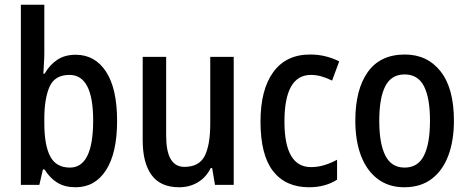

<svg xmlns="http://www.w3.org/2000/svg" viewBox="-20 -780 1979 810"><path d="M167 -559Q167 -538 165.5 -515Q164 -492 163 -469H168Q190 -507 222 -528Q254 -549 299 -549Q381 -549 427.5 -477.5Q474 -406 474 -270Q474 -135 427.5 -62.5Q381 10 299 10Q254 10 222.5 -9Q191 -28 168 -65H161L146 0H68V-760H167ZM273 -464Q211 -464 189 -414Q167 -364 167 -279V-261Q167 -167 192 -120Q217 -73 275 -73Q373 -73 373 -272Q373 -464 273 -464Z M966 -540V0H887L875 -71H869Q849 -31 814 -10.5Q779 10 736 10Q657 10 619.5 -41.5Q582 -93 582 -188V-540H681V-207Q681 -76 758 -76Q820 -76 843.5 -122Q867 -168 867 -259V-540Z M1284 10Q1185 10 1132 -58Q1079 -126 1079 -267Q1079 -402 1133 -476Q1187 -550 1288 -550Q1324 -550 1355 -542Q1386 -534 1411 -521L1381 -440Q1359 -451 1336.5 -457.5Q1314 -464 1292 -464Q1180 -464 1180 -267Q1180 -75 1292 -75Q1321 -75 1348.5 -83.5Q1376 -92 1402 -106V-22Q1352 10 1284 10Z M1895 -271Q1895 -187 1871.5 -124Q1848 -61 1801.5 -25.5Q1755 10 1685 10Q1620 10 1573.5 -25Q1527 -60 1503 -123Q1479 -186 1479 -271Q1479 -402 1531.5 -476Q1584 -550 1688 -550Q1783 -550 1839 -478.5Q1895 -407 1895 -271ZM1580 -270Q1580 -175 1605.5 -124Q1631 -73 1687 -73Q1743 -73 1768.5 -123.5Q1794 -174 1794 -271Q1794 -367 1768.5 -416.5Q1743 -466 1687 -466Q1631 -466 1605.5 -416.5Q1580 -367 1580 -270Z"/></svg>

Font: Noto Sans Lao UI Cond Med
Style: Regular
Weight: 500
Width: 3
Designer: Monotype Design Team
Foundry: Monotype Imaging Inc.
Version: Version 2.000; ttfautohint (v1.8.4.7-5d5b)